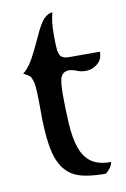

<svg xmlns="http://www.w3.org/2000/svg" viewBox="-81 -737 525 797"><g transform="rotate(-10 181.5 -339.0)"><path d="M197.3 -688.5Q187 -650.9 187 -598.4Q187 -545.9 189.2 -531.2Q191.4 -516.6 196.3 -507.8Q205.6 -493.2 232.4 -493.2H363.3Q363.3 -465.8 350.1 -451.2Q326.2 -424.8 291.5 -424.8Q274.4 -424.8 261.2 -429.7Q237.3 -439.5 224.1 -439.5Q210.9 -439.5 202.6 -434.3Q194.3 -429.2 189.5 -419.4Q180.7 -401.9 180.7 -342.8Q180.7 -283.7 184.3 -221.7Q188 -159.7 202.6 -117.9Q217.3 -76.2 247.1 -55.2Q276.9 -34.2 329.1 -34.2Q329.1 -19 308.6 2Q303.2 7.8 299.3 9.8Q212.9 9.8 169.9 -10.7Q120.6 -35.2 99.6 -97.7Q78.6 -161.1 78.6 -285.6Q78.6 -394.5 72.8 -414.3Q66.9 -434.1 62 -440.4Q56.2 -447.8 33.7 -458.5Q64 -481.4 93.8 -543.9L118.2 -595.2Q144 -653.8 162.4 -671.1Q180.7 -688.5 197.3 -688.5Z"/></g></svg>

Font: Amarante
Style: Regular
Weight: 400
Designer: Karolina Lach
Foundry: Sorkin Type Co.
Version: Version 1.001